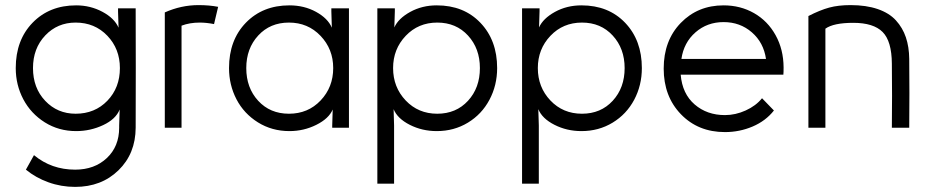

<svg xmlns="http://www.w3.org/2000/svg" viewBox="-20 -503 3650 756"><path d="M277.8 -55.2Q353.5 -55.2 402.8 -106.4Q452.1 -157.7 452.1 -234.9Q452.1 -310.5 402.6 -362.3Q353 -414.1 277.8 -414.1Q206.1 -414.1 158 -363.3Q109.9 -312.5 109.9 -234.9Q109.9 -156.7 158 -106Q206.1 -55.2 277.8 -55.2ZM42 -234.9Q42 -345.2 108.4 -413.6Q174.8 -481.9 279.8 -481.9Q335.9 -481.9 383.3 -456.5Q430.7 -431.2 446.8 -394L444.8 -458V-470.2H514.2Q515.1 -235.4 514.2 0Q513.7 102.1 446.5 167.5Q379.4 232.9 275.9 232.9Q220.7 232.9 170.7 214.8Q120.6 196.8 82 165L113.8 107.9Q182.6 165 275.9 165Q352.1 165 400.6 119.4Q449.2 73.7 449.2 0V-7.8L451.2 -71.8Q436 -33.7 386 -10.3Q335.9 13.2 279.8 13.2Q211.4 13.2 156.5 -21.2Q101.6 -55.7 71.8 -112.1Q42 -168.5 42 -234.9Z M822.8 -408.2Q793 -414.1 766.6 -414.1Q726.6 -414.1 694.8 -401.9V0H628.9V-454.1Q693.4 -482.9 761.7 -482.9Q804.2 -482.9 838.9 -476.1Z M1117.7 -55.2Q1192.9 -55.2 1242.4 -107.4Q1292 -159.7 1292 -234.9Q1292 -309.6 1242.2 -361.8Q1192.4 -414.1 1117.7 -414.1Q1043.5 -414.1 996.6 -363Q949.7 -312 949.7 -234.9Q949.7 -157.2 996.6 -106.2Q1043.5 -55.2 1117.7 -55.2ZM881.8 -234.9Q881.8 -345.2 948.2 -413.6Q1014.6 -481.9 1119.6 -481.9Q1177.7 -481.9 1224.4 -456.3Q1271 -430.7 1286.6 -394L1284.7 -458V-470.2H1354V0H1288.1V-7.8L1290 -71.8Q1274.9 -36.1 1225.6 -11.5Q1176.3 13.2 1119.6 13.2Q1050.8 13.2 995.6 -21.2Q940.4 -55.7 911.1 -112.1Q881.8 -168.5 881.8 -234.9Z M1701.7 -55.2Q1775.9 -55.2 1822.8 -106.2Q1869.6 -157.2 1869.6 -234.9Q1869.6 -312 1822.8 -363Q1775.9 -414.1 1701.7 -414.1Q1627 -414.1 1577.4 -361.8Q1527.8 -309.6 1527.8 -234.9Q1527.8 -159.7 1577.4 -107.4Q1627 -55.2 1701.7 -55.2ZM1465.8 220.2V-470.2H1534.7V-459L1532.7 -395Q1548.3 -430.2 1595.2 -456.1Q1642.1 -481.9 1699.7 -481.9Q1806.2 -481.9 1871.8 -413.1Q1937.5 -344.2 1937.5 -234.9Q1937.5 -167 1907.2 -110.1Q1877 -53.2 1822.3 -20Q1767.6 13.2 1699.7 13.2Q1642.1 13.2 1593.5 -11.5Q1544.9 -36.1 1529.8 -73.2L1531.7 -8.8V220.2Z M2271.5 -55.2Q2345.7 -55.2 2392.6 -106.2Q2439.5 -157.2 2439.5 -234.9Q2439.5 -312 2392.6 -363Q2345.7 -414.1 2271.5 -414.1Q2196.8 -414.1 2147.2 -361.8Q2097.7 -309.6 2097.7 -234.9Q2097.7 -159.7 2147.2 -107.4Q2196.8 -55.2 2271.5 -55.2ZM2035.6 220.2V-470.2H2104.5V-459L2102.5 -395Q2118.2 -430.2 2165 -456.1Q2211.9 -481.9 2269.5 -481.9Q2376 -481.9 2441.7 -413.1Q2507.3 -344.2 2507.3 -234.9Q2507.3 -167 2477.1 -110.1Q2446.8 -53.2 2392.1 -20Q2337.4 13.2 2269.5 13.2Q2211.9 13.2 2163.3 -11.5Q2114.7 -36.1 2099.6 -73.2L2101.6 -8.8V220.2Z M3027.3 -67.9Q2995.1 -26.9 2943.6 -4.9Q2892.1 17.1 2834.5 17.1Q2729 17.1 2661.1 -53.2Q2593.3 -123.5 2593.3 -232.9Q2593.3 -343.3 2660.4 -412.6Q2727.5 -481.9 2829.1 -481.9Q2895.5 -481.9 2949.2 -451.2Q3002.9 -420.4 3033.9 -364.5Q3064.9 -308.6 3065.4 -237.8Q3065.4 -217.8 3064.5 -209H2660.2Q2666.5 -133.8 2715.1 -91.8Q2763.7 -49.8 2834.5 -49.8Q2876 -49.8 2916.3 -68.1Q2956.5 -86.4 2980.5 -116.2ZM2663.1 -271H2996.1Q2986.8 -335.4 2940.4 -375.7Q2894 -416 2829.1 -416Q2764.6 -416 2718.5 -375.7Q2672.4 -335.4 2663.1 -271Z M3230 0H3163.1V-439.9Q3209 -463.4 3244.9 -473.1Q3280.8 -482.9 3329.1 -482.9Q3390.6 -482.9 3436 -467.3Q3481.4 -451.7 3507.8 -422.6Q3534.2 -393.6 3546.9 -356Q3559.6 -318.4 3560.1 -271Q3561.5 -135.7 3560.1 0H3491.7Q3493.2 -126 3491.7 -252Q3491.2 -340.8 3455.3 -377Q3419.4 -413.1 3339.8 -413.1Q3262.2 -413.1 3230 -390.1Z"/></svg>

Font: Kreadon
Style: Regular
Weight: 400
Designer: kohakuno
Foundry: StudioGnu
Version: Version 1.000;Glyphs 3.1.2 (3151)